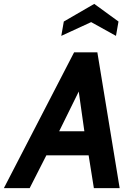

<svg xmlns="http://www.w3.org/2000/svg" viewBox="-63 -970 690 990"><path d="M554 0H421L394 -169H176L90 0H-43L319 -700H439ZM372 -293 343 -498 242 -293ZM535 -785 407 -856 253 -785 266 -859 423 -950 548 -859Z"/></svg>

Font: Cabin
Style: Bold Italic
Weight: 700
Designer: Pablo Impallari
Foundry: Pablo Impallari. www.impallari.com Igino Marini. www.ikern.com
Version: Version 1.005